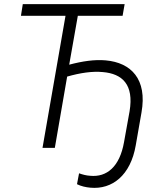

<svg xmlns="http://www.w3.org/2000/svg" viewBox="-20 -720 807 935"><path d="M187 0H247L307 -347C370 -365 429 -374 481 -369C575 -361 633 -309 611 -178L584 -28C563 92 500 144 419 136C400 135 382 130 365 124L355 177C375 187 398 192 420 194C527 204 616 133 641 -12L669 -172C698 -335 618 -415 495 -426C441 -431 381 -422 317 -405L359 -643H577L587 -700H91L82 -643H299Z"/></svg>

Font: Fixel Display 20240404 Light
Style: Italic
Weight: 300
Italic angle: -10°
Designer: AlfaBravo + MacPaw
Foundry: Kyrylo Tkachov, Marchela Mozhyna, Serhii Makarenko, Maria Weinstein, Zakhar Kryvoshyya
Version: Version 1.211;Glyphs 3.2 (3225)